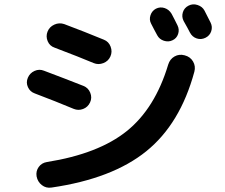

<svg xmlns="http://www.w3.org/2000/svg" viewBox="-20 -842 1040 889"><path d="M702.1 -801.8Q721.7 -811.5 742.2 -804.7Q762.7 -797.9 774.4 -778.3Q779.3 -769.5 788.1 -752Q796.9 -734.4 801.8 -724.6Q811.5 -705.1 804.7 -684.6Q797.9 -664.1 778.3 -655.3Q759.8 -646.5 738.8 -653.3Q717.8 -660.2 708 -678.7Q703.1 -687.5 693.8 -705.1Q684.6 -722.7 679.7 -732.4Q669.9 -751 676.8 -771.5Q683.6 -792 702.1 -801.8ZM926.8 -793Q931.6 -783.2 941.4 -764.2Q951.2 -745.1 955.1 -737.3Q964.8 -717.8 958 -697.3Q951.2 -676.8 931.2 -667Q911.1 -657.2 890.6 -664.1Q870.1 -670.9 859.4 -691.4Q850.6 -709 830.1 -745.1Q820.3 -764.6 826.7 -785.2Q833 -805.7 853 -815.9Q873 -826.2 895 -818.8Q917 -811.5 926.8 -793ZM835 -585.9Q861.3 -579.1 874 -557.1Q886.7 -535.2 879.9 -509.8Q814.5 -268.6 657.2 -141.6Q500 -14.6 218.8 26.4Q193.4 30.3 173.8 15.1Q154.3 0 149.4 -25.4Q145.5 -49.8 159.2 -68.8Q172.9 -87.9 197.3 -91.8Q436.5 -129.9 567.4 -235.4Q698.2 -340.8 758.8 -543Q766.6 -568.4 788.1 -580.6Q809.6 -592.8 835 -585.9ZM141.6 -409.2Q119.1 -417 109.4 -438.5Q99.6 -460 108.9 -481.9Q118.2 -503.9 140.1 -513.7Q162.1 -523.4 183.6 -514.6Q282.2 -477.5 366.2 -444.3Q388.7 -435.5 397.9 -412.6Q407.2 -389.6 397 -367.7Q386.7 -345.7 364.7 -337.4Q342.8 -329.1 321.3 -337.9Q237.3 -373 141.6 -409.2ZM233.4 -621.1Q210 -628.9 200.7 -651.4Q191.4 -673.8 200.2 -695.8Q209 -717.8 231.4 -728Q253.9 -738.3 277.3 -730.5Q371.1 -695.3 460.9 -658.2Q483.4 -649.4 492.2 -626Q501 -602.5 491.2 -580.6Q481.4 -558.6 458.5 -549.8Q435.5 -541 414.1 -549.8Q349.6 -577.1 233.4 -621.1Z"/></svg>

Font: Rounded-X Mgen+ 2m bold
Style: Bold
Weight: 700
Designer: [Source Han Sans]
Ryoko NISHIZUKA  (kana & ideographs); Paul D. Hunt (Latin, Greek & Cyrillic); Wenlong ZHANG  (bopomofo
Version: Version 1.059.20150602